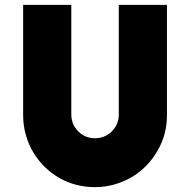

<svg xmlns="http://www.w3.org/2000/svg" viewBox="-20 -770 781 790"><path d="M273.4 -750Q223.6 -750 75.2 -750Q75.2 -737.3 75.2 -700.2Q75.2 -598.6 75.2 -295.9Q75.2 -252.9 86.9 -212.9Q97.7 -173.8 119.1 -139.6Q158.2 -76.2 223.6 -38.1Q290 0 371.1 0Q414.1 0 453.1 -11.7Q492.2 -23.4 526.4 -43.9Q589.8 -83 627.9 -149.4Q667 -215.8 667 -295.9Q667 -447.3 667 -750Q617.2 -750 468.8 -750Q468.8 -637.7 468.8 -298.8Q468.8 -258.8 440.4 -229.5Q411.1 -201.2 371.1 -201.2Q330.1 -201.2 301.8 -229.5Q273.4 -258.8 273.4 -298.8Q273.4 -449.2 273.4 -750Z"/></svg>

Font: Big John
Style: Regular
Weight: 400
Designer: Ion Lucin
Version: Version 1.000